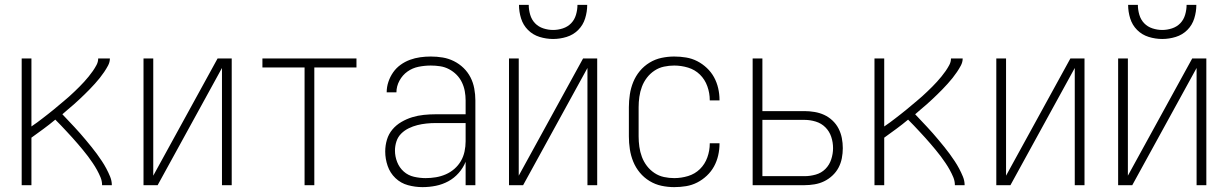

<svg xmlns="http://www.w3.org/2000/svg" viewBox="-20 -760 5040 788"><path d="M69 0V-520H109V-241Q121 -249 132.5 -257.5Q144 -266 155 -274.5Q166 -283 177.5 -292Q189 -301 200 -310Q211 -319 221.5 -328Q232 -337 243 -346Q254 -355 264.5 -364.5Q275 -374 285.5 -384Q296 -394 306 -404Q316 -414 325.5 -424.5Q335 -435 344 -446Q353 -457 361 -468.5Q369 -480 376 -493Q383 -506 383 -520H431Q431 -505 423.5 -491Q416 -477 407.5 -464.5Q399 -452 389.5 -440Q380 -428 369.5 -416.5Q359 -405 348.5 -394Q338 -383 327 -372.5Q316 -362 305 -351.5Q294 -341 282.5 -331Q271 -321 259 -311Q247 -301 236 -291Q248 -278 260.5 -265Q273 -252 285 -239Q297 -226 309 -212.5Q321 -199 332.5 -185Q344 -171 355.5 -157Q367 -143 377.5 -128.5Q388 -114 398 -99Q408 -84 416.5 -68Q425 -52 432 -35Q439 -18 439 0H399Q399 -17 392.5 -32.5Q386 -48 378 -62.5Q370 -77 360.5 -91Q351 -105 341 -118.5Q331 -132 320 -145Q309 -158 298.5 -170.5Q288 -183 276.5 -195.5Q265 -208 253.5 -220.5Q242 -233 230.5 -245Q219 -257 207 -269Q183 -249 158.5 -231Q134 -213 109 -195V0Z M569 0V-520H609V-39L873 -520H931V0H891V-481L627 0Z M1230 0V-483H1057V-520H1443V-483H1270V0Z M1714 8Q1684 8 1654.5 0Q1625 -8 1603 -29Q1581 -50 1571 -79Q1561 -108 1561 -138Q1561 -163 1568 -186.5Q1575 -210 1590.5 -228.5Q1606 -247 1627.5 -259.5Q1649 -272 1672 -279Q1695 -286 1719.5 -288.5Q1744 -291 1768 -291H1891V-348Q1891 -367 1887.5 -386Q1884 -405 1875.5 -422.5Q1867 -440 1853.5 -453.5Q1840 -467 1823 -476Q1806 -485 1787 -488Q1768 -491 1748 -491Q1723 -491 1698 -486Q1673 -481 1652.5 -466.5Q1632 -452 1619.5 -429Q1607 -406 1607 -381H1567Q1567 -403 1574 -424Q1581 -445 1593.5 -463Q1606 -481 1624 -494Q1642 -507 1662.5 -514.5Q1683 -522 1704.5 -525Q1726 -528 1748 -528Q1773 -528 1797 -524Q1821 -520 1843 -509Q1865 -498 1882.5 -481Q1900 -464 1911 -442.5Q1922 -421 1926.5 -396.5Q1931 -372 1931 -348V0H1891V-96Q1881 -71 1862.5 -50Q1844 -29 1820 -16Q1796 -3 1769 2.5Q1742 8 1714 8ZM1727 -29Q1748 -29 1769 -32.5Q1790 -36 1809.5 -44.5Q1829 -53 1845 -67Q1861 -81 1871.5 -99Q1882 -117 1886.5 -138Q1891 -159 1891 -180V-255H1768Q1749 -255 1730 -253Q1711 -251 1693 -246.5Q1675 -242 1657.5 -233.5Q1640 -225 1626.5 -211.5Q1613 -198 1607 -179.5Q1601 -161 1601 -142Q1601 -118 1610 -95Q1619 -72 1637 -56Q1655 -40 1679 -34.5Q1703 -29 1727 -29Z M2069 0V-520H2109V-39L2373 -520H2431V0H2391V-481L2127 0ZM2250 -600Q2222 -600 2194.5 -608.5Q2167 -617 2147 -637Q2127 -657 2118.5 -684.5Q2110 -712 2110 -740H2150Q2150 -720 2156 -699.5Q2162 -679 2176 -664.5Q2190 -650 2210 -643.5Q2230 -637 2250 -637Q2270 -637 2290 -643.5Q2310 -650 2324 -664.5Q2338 -679 2344 -699.5Q2350 -720 2350 -740H2390Q2390 -712 2381.5 -684.5Q2373 -657 2353 -637Q2333 -617 2305.5 -608.5Q2278 -600 2250 -600Z M2747 8Q2721 8 2695 2.5Q2669 -3 2646 -17Q2623 -31 2606 -51.5Q2589 -72 2579 -96.5Q2569 -121 2565 -147.5Q2561 -174 2561 -200V-320Q2561 -346 2565 -372.5Q2569 -399 2579 -423.5Q2589 -448 2606 -468.5Q2623 -489 2646 -503Q2669 -517 2695 -522.5Q2721 -528 2747 -528Q2772 -528 2796 -524Q2820 -520 2841.5 -509Q2863 -498 2881 -481Q2899 -464 2910.5 -443Q2922 -422 2927.5 -398Q2933 -374 2933 -350Q2933 -349 2933 -349Q2933 -349 2933 -348H2893Q2893 -348 2893 -348.5Q2893 -349 2893 -349Q2893 -378 2883 -406Q2873 -434 2852.5 -454Q2832 -474 2804 -482.5Q2776 -491 2747 -491Q2726 -491 2705 -486.5Q2684 -482 2666 -470Q2648 -458 2635 -441Q2622 -424 2614.5 -404Q2607 -384 2604 -362.5Q2601 -341 2601 -320V-200Q2601 -179 2604 -157.5Q2607 -136 2614.5 -116Q2622 -96 2635 -79Q2648 -62 2666 -50Q2684 -38 2705 -33.5Q2726 -29 2747 -29Q2776 -29 2804 -37.5Q2832 -46 2852.5 -66Q2873 -86 2883 -114Q2893 -142 2893 -171Q2893 -171 2893 -171.5Q2893 -172 2893 -172H2933Q2933 -171 2933 -171Q2933 -171 2933 -170Q2933 -146 2927.5 -122Q2922 -98 2910.5 -77Q2899 -56 2881 -39Q2863 -22 2841.5 -11Q2820 0 2796 4Q2772 8 2747 8Z M3069 0V-520H3109V-304H3282Q3302 -304 3323 -300.5Q3344 -297 3362.5 -288.5Q3381 -280 3396.5 -265.5Q3412 -251 3421.5 -232.5Q3431 -214 3435 -193.5Q3439 -173 3439 -152Q3439 -131 3435 -110.5Q3431 -90 3421.5 -72Q3412 -54 3396.5 -39.5Q3381 -25 3362.5 -16Q3344 -7 3323 -3.5Q3302 0 3282 0ZM3109 -37H3282Q3305 -37 3328 -43.5Q3351 -50 3367.5 -66.5Q3384 -83 3391.5 -106Q3399 -129 3399 -152Q3399 -176 3391.5 -198.5Q3384 -221 3367.5 -237.5Q3351 -254 3328 -261Q3305 -268 3282 -268H3109Z M3569 0V-520H3609V-241Q3621 -249 3632.5 -257.5Q3644 -266 3655 -274.5Q3666 -283 3677.5 -292Q3689 -301 3700 -310Q3711 -319 3721.5 -328Q3732 -337 3743 -346Q3754 -355 3764.5 -364.5Q3775 -374 3785.5 -384Q3796 -394 3806 -404Q3816 -414 3825.5 -424.5Q3835 -435 3844 -446Q3853 -457 3861 -468.5Q3869 -480 3876 -493Q3883 -506 3883 -520H3931Q3931 -505 3923.5 -491Q3916 -477 3907.5 -464.5Q3899 -452 3889.5 -440Q3880 -428 3869.5 -416.5Q3859 -405 3848.5 -394Q3838 -383 3827 -372.5Q3816 -362 3805 -351.5Q3794 -341 3782.5 -331Q3771 -321 3759 -311Q3747 -301 3736 -291Q3748 -278 3760.5 -265Q3773 -252 3785 -239Q3797 -226 3809 -212.5Q3821 -199 3832.5 -185Q3844 -171 3855.5 -157Q3867 -143 3877.5 -128.5Q3888 -114 3898 -99Q3908 -84 3916.5 -68Q3925 -52 3932 -35Q3939 -18 3939 0H3899Q3899 -17 3892.5 -32.5Q3886 -48 3878 -62.5Q3870 -77 3860.5 -91Q3851 -105 3841 -118.5Q3831 -132 3820 -145Q3809 -158 3798.5 -170.5Q3788 -183 3776.5 -195.5Q3765 -208 3753.5 -220.5Q3742 -233 3730.5 -245Q3719 -257 3707 -269Q3683 -249 3658.5 -231Q3634 -213 3609 -195V0Z M4069 0V-520H4109V-39L4373 -520H4431V0H4391V-481L4127 0Z M4569 0V-520H4609V-39L4873 -520H4931V0H4891V-481L4627 0ZM4750 -600Q4722 -600 4694.5 -608.5Q4667 -617 4647 -637Q4627 -657 4618.5 -684.5Q4610 -712 4610 -740H4650Q4650 -720 4656 -699.5Q4662 -679 4676 -664.5Q4690 -650 4710 -643.5Q4730 -637 4750 -637Q4770 -637 4790 -643.5Q4810 -650 4824 -664.5Q4838 -679 4844 -699.5Q4850 -720 4850 -740H4890Q4890 -712 4881.5 -684.5Q4873 -657 4853 -637Q4833 -617 4805.5 -608.5Q4778 -600 4750 -600Z"/></svg>

Font: Zed Sans Extralight
Style: Regular
Weight: 200
Designer: Belleve Invis
Foundry: Belleve Invis
Version: Version 1.0.0; ttfautohint (v1.8.4)